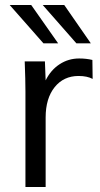

<svg xmlns="http://www.w3.org/2000/svg" viewBox="-20 -746 400 766"><path d="M162.1 -277.3V0H81.5V-380.4Q81.5 -425.8 78.6 -501H159.2L162.1 -425.3Q182.6 -466.8 217.8 -489.7Q252.9 -512.7 295.9 -512.7Q324.2 -512.7 348.6 -506.8L349.6 -431.2Q327.6 -442.9 293.5 -442.9Q233.9 -442.9 198 -398.2Q162.1 -353.5 162.1 -277.3ZM211.9 -573.2H153.3L18.6 -726.1H104.5ZM342.3 -573.2H284.7L150.4 -726.1H236.3Z"/></svg>

Font: RGR Online_21
Style: Regular
Weight: 400
Italic angle: -12°
Designer: vernon adams
Foundry: vernon adams
Version: Version 1.000